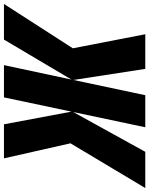

<svg xmlns="http://www.w3.org/2000/svg" viewBox="22 -842 754 970"><g transform="rotate(-90 399.0 -357.0)"><path d="M-66 0 160 -378 84 -714H256L320 -373L392 -714H555L482 -373L684 -714H864L640 -366L711 0H536L480 -363L403 0H241L318 -364L117 0Z"/></g></svg>

Font: Noto Sans Display Condensed Black
Style: Italic
Weight: 900
Width: 3
Italic angle: -192°
Designer: Monotype Design Team
Foundry: Monotype Imaging Inc.
Version: Version 1.900